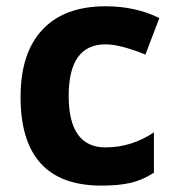

<svg xmlns="http://www.w3.org/2000/svg" viewBox="-20 -576 554 606"><path d="M313 -110.8Q395 -110.8 465.8 -158.2V-30.8Q429.7 -7.8 392.8 1Q356 9.8 299.8 9.8Q44.9 9.8 44.9 -270Q44.9 -409.2 114.3 -482.7Q183.6 -556.2 313 -556.2Q407.7 -556.2 482.9 -519L439 -403.8Q358.9 -436 313 -436Q196.8 -436 196.8 -273.4Q196.8 -110.8 313 -110.8Z"/></svg>

Font: OpenSans-Bold
Style: Bold
Weight: 700
Foundry: Ascender Corporation
Version: Version 1.10